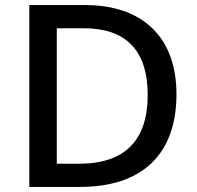

<svg xmlns="http://www.w3.org/2000/svg" viewBox="-20 -785 773 754"><path d="M673 -415C673 -644 534 -765 316 -765H95V-51H295C533 -51 673 -174 673 -415ZM560 -412C560 -233 470 -142 290 -142H203V-674H309C470 -674 560 -592 560 -412Z"/></svg>

Font: Noto Sans Tamil UI Medium
Style: Regular
Weight: 500
Designer: Jelle Bosma - Monotype Design Team
Foundry: Monotype Imaging Inc.
Version: Version 2.004